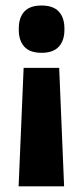

<svg xmlns="http://www.w3.org/2000/svg" viewBox="-20 -525 299 693"><path d="M193.6 -280 211.4 147.6H47.2L65.3 -280ZM130 -505.1Q172 -505.1 192.3 -483.2Q212.5 -461.2 212.5 -422.3V-417Q212.5 -378.6 192.3 -356.5Q172 -334.4 130 -334.4Q87.8 -334.4 67.8 -356.5Q47.8 -378.6 47.8 -417V-422.3Q47.8 -461.2 67.8 -483.2Q87.8 -505.1 130 -505.1Z"/></svg>

Font: Anek Latin Medium
Style: Regular
Weight: 500
Designer: Yesha Goshar
Foundry: Ek Type
Version: Version 1.003